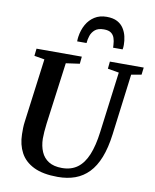

<svg xmlns="http://www.w3.org/2000/svg" viewBox="-106 -1090 952 1179"><g transform="rotate(10 370.0 -500.0)"><path d="M671.5 -686.5 623 -306Q612 -220.5 588.2 -160.2Q564.5 -100 528.2 -62.5Q492 -25 444 -7.5Q396 10 336 10Q243.5 10 186.2 -18Q129 -46 102.5 -95.8Q76 -145.5 75 -210Q74.5 -229 75 -249.2Q75.5 -269.5 78.5 -290.5L130.5 -686.5L66.5 -697.5L71.5 -743H354L349.5 -698L264 -686L212.5 -301Q209 -273 207.2 -248.8Q205.5 -224.5 205.5 -205Q206.5 -159.5 221.8 -124Q237 -88.5 269 -68.5Q301 -48.5 352 -48.5Q409 -48.5 448 -77Q487 -105.5 510.8 -163Q534.5 -220.5 545.5 -307L594.5 -686L524.5 -698L529 -743H740L734.5 -698ZM462.5 -1010.5Q503 -1010.5 528.8 -996.8Q554.5 -983 569 -960.2Q583.5 -937.5 589.5 -911.2Q595.5 -885 595.5 -859Q595.5 -852 595 -844.5Q594.5 -837 593 -830.5H533.5Q533.5 -835 533.2 -840Q533 -845 532.5 -850Q531.5 -872 525.2 -890.5Q519 -909 503.8 -920.2Q488.5 -931.5 459 -931.5Q423 -931.5 404 -915.5Q385 -899.5 377.2 -876.2Q369.5 -853 368 -830.5H309.5Q309.5 -838 310 -845Q310.5 -852 311.5 -859Q317.5 -901.5 336.5 -935.8Q355.5 -970 387.2 -990.2Q419 -1010.5 462.5 -1010.5Z"/></g></svg>

Font: Merriweather 28pt SemiBold
Style: Italic
Weight: 600
Italic angle: -7.8°
Version: Version 2.101